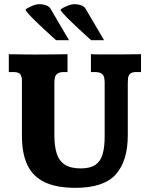

<svg xmlns="http://www.w3.org/2000/svg" viewBox="-20 -903 729 936"><path d="M347.7 12.7Q255.4 12.7 197.8 -14.9Q140.1 -42.5 113.5 -98.6Q86.9 -154.8 86.9 -240.7V-514.2Q86.9 -525.4 80.6 -538.6Q74.2 -551.8 43.9 -551.8H22.9V-638.7Q33.2 -638.7 56.4 -638.2Q79.6 -637.7 106 -637.5Q132.3 -637.2 150.4 -637.2Q188 -637.2 225.1 -637.7Q262.2 -638.2 309.1 -638.7V-551.8H293Q270 -551.8 259.8 -543.9Q249.5 -536.1 247.3 -523.7Q245.1 -511.2 245.1 -497.1V-242.7Q245.1 -190.9 256.3 -155Q267.6 -119.1 295.7 -100.6Q323.7 -82 374 -82Q419.9 -82 445.1 -99.4Q470.2 -116.7 480.2 -151.1Q490.2 -185.5 490.2 -236.3V-501Q490.2 -513.2 487.8 -524.9Q485.4 -536.6 475.1 -544.2Q464.8 -551.8 440.9 -551.8H423.3V-638.7Q432.1 -638.2 456.3 -637.9Q480.5 -637.7 508.1 -637.7Q535.6 -637.7 554.2 -637.7Q564.9 -637.7 583.5 -637.9Q602.1 -638.2 624.3 -638.4Q646.5 -638.7 667.5 -638.7V-551.8H644.5Q622.1 -551.8 613.5 -542.5Q605 -533.2 604 -520.3Q603 -507.3 603 -497.1V-244.1Q603 -117.7 544.2 -52.5Q485.4 12.7 347.7 12.7ZM316.4 -707H253.4Q247.6 -712.4 230.7 -727.5Q213.9 -742.7 192.9 -762.2Q171.9 -781.7 151.9 -801.3Q131.8 -820.8 118.4 -835.7Q105 -850.6 104.5 -855.5Q104.5 -857.9 116.2 -864.5Q127.9 -871.1 143.6 -877Q159.2 -882.8 170.9 -882.8Q187.5 -882.8 202.6 -877.9Q217.8 -873 225.6 -861.8ZM487.3 -707H424.3Q418.5 -712.4 401.6 -727.5Q384.8 -742.7 363.8 -762.2Q342.8 -781.7 322.8 -801.3Q302.7 -820.8 289.3 -835.7Q275.9 -850.6 275.4 -855.5Q275.4 -857.9 287.1 -864.5Q298.8 -871.1 314.5 -877Q330.1 -882.8 341.8 -882.8Q358.4 -882.8 373.5 -877.9Q388.7 -873 396.5 -861.8Z"/></svg>

Font: Kameron
Style: Regular
Weight: 400
Designer: Vernon Adams
Foundry: Vernon Adams
Version: Version 1.100